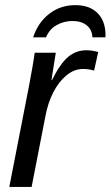

<svg xmlns="http://www.w3.org/2000/svg" viewBox="-20 -736 436 756"><path d="M350.6 -458Q330.1 -464.4 306.6 -464.4Q272.5 -464.4 242.2 -439.7Q211.9 -415 189.9 -372.6Q168 -330.1 158.2 -275.4L104.5 0H16.6L95.7 -405.3Q98.6 -422.4 101.8 -439.2Q105 -456.1 107.9 -472.7Q110.4 -486.8 112.5 -500.7Q114.7 -514.6 116.7 -528.3H199.7L186.5 -445.8L182.6 -420.4H184.6Q216.8 -485.4 248 -511.7Q279.3 -538.1 320.3 -538.1Q341.8 -538.1 366.7 -531.2ZM276.9 -715.8Q332.5 -715.8 363.8 -684.8Q395 -653.8 395.5 -598.6L395 -588.9H343.8Q342.8 -618.7 321.8 -636Q300.8 -653.3 265.1 -653.3Q232.4 -653.3 203.6 -637.5Q174.8 -621.6 161.1 -588.9H110.4Q129.4 -647 173.6 -681.4Q217.8 -715.8 276.9 -715.8Z"/></svg>

Font: Arimo
Style: Italic
Weight: 400
Italic angle: -12°
Designer: Steve Matteson
Foundry: Monotype Imaging Inc.
Version: Version 1.33